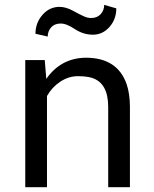

<svg xmlns="http://www.w3.org/2000/svg" viewBox="-20 -778 640 798"><path d="M520 -335.4V0H429.7V-333.5Q429.7 -433.6 361.3 -454.6Q338.9 -461.4 301.8 -461.4Q264.6 -460.9 230.5 -438.5Q196.3 -416 175.3 -378.9V0H85V-528.3H166L172.4 -450.2Q233.4 -537.1 336.9 -538.1Q468.8 -538.1 506.8 -426.8Q519.5 -388.7 520 -335.4ZM178.2 -626 127.4 -637.7Q127.4 -682.6 156.2 -715.8Q185.1 -749.5 228 -749.5Q254.9 -749 283.2 -733.4Q311.5 -717.8 328.1 -710.4Q343.8 -703.1 358.4 -703.1Q383.8 -703.1 398.4 -719.2Q413.1 -735.4 413.1 -757.8L463.4 -743.2Q463.4 -698.2 435.1 -666Q406.7 -633.8 366.2 -633.8Q326.2 -633.8 291 -657.2Q255.9 -680.7 231 -680.2Q206.1 -679.7 192.4 -664.1Q178.7 -648.4 178.2 -626Z"/></svg>

Font: RobotoMono-Regular
Style: Regular
Weight: 400
Designer: Google
Version: Version 2.000985; 2015; ttfautohint (v1.3)